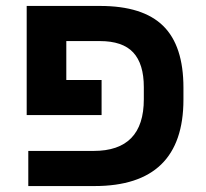

<svg xmlns="http://www.w3.org/2000/svg" viewBox="-20 -626 692 646"><path d="M463.9 -333Q463.9 -411.1 428.2 -449.5Q392.6 -487.8 315.9 -487.8H203.1V-356.9H321.8V-238.8H69.8V-606H316.9Q460.4 -606 528.8 -539.1Q597.2 -472.2 597.2 -331.1V-291Q597.2 0 297.9 0H75.2V-118.2H294.9Q463.9 -118.2 463.9 -292Z"/></svg>

Font: Arimo
Style: Bold
Weight: 700
Designer: Steve Matteson
Foundry: Monotype Imaging Inc.
Version: Version 1.33